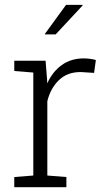

<svg xmlns="http://www.w3.org/2000/svg" viewBox="-20 -782 449 802"><path d="M39.6 0V-42.5L119.1 -48.8V-479L39.6 -485.4V-528.3H170.4L176.8 -447.8L177.2 -433.6Q199.7 -482.9 238.3 -510.5Q276.9 -538.1 330.6 -538.1Q343.8 -538.1 358.6 -535.9Q373.5 -533.7 380.4 -531.2L373 -477.5L318.8 -481Q262.7 -481.9 227.1 -448.2Q191.4 -414.6 177.7 -359.4V-48.8L257.3 -42.5V0ZM167 -639.6 255.9 -761.7H324.2L325.2 -759.3L212.4 -638.2H169.4Z"/></svg>

Font: Roboto Slab Light
Style: Regular
Weight: 300
Designer: Google
Version: Version 2.000; ttfautohint (v1.8.1.43-b0c9)